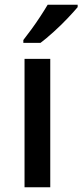

<svg xmlns="http://www.w3.org/2000/svg" viewBox="-20 -786 346 806"><path d="M191 0H83V-539H191ZM306 -756Q291 -738 263.5 -709Q236 -680 205 -652Q174 -624 150 -606H78V-618Q93 -637 112 -663Q131 -689 149 -716.5Q167 -744 180 -766H306Z"/></svg>

Font: Noto Kufi Arabic Medium
Style: Regular
Weight: 500
Designer: Monotype Design Team, David Williams, Khaled Hosny
Foundry: Google LLC
Version: Version 2.109; ttfautohint (v1.8.4.7-5d5b)